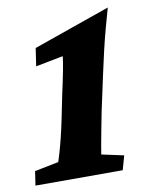

<svg xmlns="http://www.w3.org/2000/svg" viewBox="-71 -640 533 692"><g transform="rotate(-10 195.5 -293.5)"><path d="M284.2 -221.7Q277.3 -186.5 271.5 -156.2Q265.6 -126 261.7 -103.5Q257.8 -81.1 255.9 -69.3L336.9 -51.8L322.3 0H2.9L10.7 -51.8L98.6 -69.3Q101.6 -78.1 107.9 -99.6Q114.3 -121.1 122.1 -152.3Q129.9 -183.6 137.7 -221.7L155.3 -308.6Q165 -351.6 172.4 -390.1Q179.7 -428.7 180.7 -442.4L80.1 -422.9L89.8 -488.3L371.1 -586.9Q362.3 -556.6 351.6 -517.1Q340.8 -477.5 331.1 -436Q321.3 -394.5 313.5 -357.4Z"/></g></svg>

Font: Crimson Pro ExtraBold
Style: Italic
Weight: 800
Italic angle: -12°
Designer: Jacques Le Bailly
Foundry: Baron von Fonthausen
Version: Version 1.003